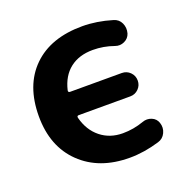

<svg xmlns="http://www.w3.org/2000/svg" viewBox="-102 -630 736 741"><g transform="rotate(-20 266.0 -260.0)"><path d="M310 10Q185 10 109.5 -63Q34 -136 34 -260Q34 -387 107 -458.5Q180 -530 310 -530Q369 -530 432 -511Q453 -505 462 -485.5Q471 -466 465 -444Q459 -425 440.5 -416.5Q422 -408 403 -415Q361 -430 317 -430Q260 -430 223 -401Q186 -372 173 -317Q171 -308 180 -308H392Q412 -308 426 -294Q440 -280 440 -260Q440 -240 426 -226Q412 -212 392 -212H180Q172 -212 174 -203Q188 -149 226 -118.5Q264 -88 317 -88Q361 -88 403 -103Q422 -110 440.5 -102.5Q459 -95 465 -76Q472 -55 462.5 -35Q453 -15 432 -9Q369 10 310 10Z"/></g></svg>

Font: Rounded Mplus 1c Bold
Style: Bold
Weight: 700
Version: Version 1.059.20150529